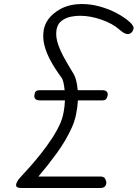

<svg xmlns="http://www.w3.org/2000/svg" viewBox="-20 -942 685 955"><path d="M151 -468Q152 -480 157.5 -486.8Q163 -493.5 181.5 -493.5H301.5Q299.5 -514 295.8 -531Q292 -548 285.5 -556.5Q253 -600.5 232 -639.5Q211 -678.5 202 -712.5Q193 -746.5 195.5 -775.5Q197.5 -814 218.8 -844.2Q240 -874.5 281 -897.5Q305.5 -910.5 332 -916.2Q358.5 -922 387 -922Q431 -922 475.2 -910Q519.5 -898 559 -877.2Q598.5 -856.5 627 -831Q645.5 -812.5 644.5 -801.5Q643.5 -790.5 634.5 -780.5Q629 -775 621 -773Q613 -771 602 -775.5Q591 -780 576 -793Q540.5 -825 484.8 -844.2Q429 -863.5 378.5 -863.5Q357 -863.5 335.8 -859.5Q314.5 -855.5 300 -847Q279 -836 270 -819.5Q261 -803 260 -783.5Q257.5 -755 269.2 -721Q281 -687 300.5 -652Q320 -617 340 -584.5Q351.5 -568 358 -544.8Q364.5 -521.5 366.5 -493.5H485.5Q504 -493.5 510.2 -487Q516.5 -480.5 516 -470Q514 -457.5 508.5 -450Q503 -442.5 485.5 -442.5H367.5Q365.5 -406 357.8 -370.5Q350 -335 337 -307Q307 -241 261.2 -178.5Q215.5 -116 171 -64H478.5Q495.5 -64 501.2 -55.8Q507 -47.5 509 -35.5Q509 -23.5 502.5 -15.2Q496 -7 478.5 -7H85Q74 -7 67.8 -9.8Q61.5 -12.5 60.2 -18Q59 -23.5 62.2 -31.8Q65.5 -40 73 -50.5Q74 -52.5 90.2 -69.8Q106.5 -87 131.2 -115Q156 -143 184 -178.2Q212 -213.5 237.8 -252.5Q263.5 -291.5 280.5 -330Q291 -354.5 296.5 -384.2Q302 -414 303 -442.5H181.5Q162.5 -442.5 156 -449.8Q149.5 -457 151 -468Z"/></svg>

Font: Edu VIC WA NT Hand Pre
Style: Regular
Weight: 400
Designer: Tina and Corey Anderson, Eben Sorkin, Mirko Velimirovic
Foundry: Google for Education
Version: Version 1.000